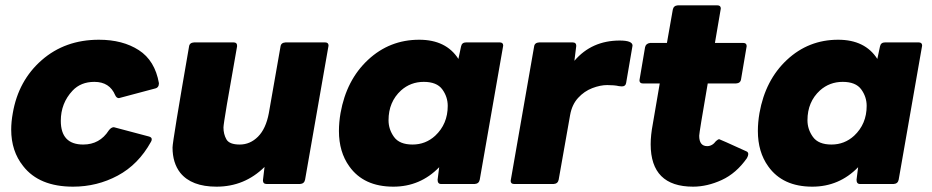

<svg xmlns="http://www.w3.org/2000/svg" viewBox="-20 -690 3495 720"><path d="M254 10Q127 10 67 -67Q22 -123 22 -204Q22 -233 28 -266Q49 -388 136.5 -464.5Q224 -541 351 -541Q440 -541 500.5 -502Q561 -463 576 -378Q576 -361 561 -358L426 -322Q417 -322 412 -333Q391 -383 334 -383Q283 -383 252 -350Q208 -303 208 -237Q208 -148 292 -148Q354 -148 388 -201Q397 -213 407 -213L539 -178Q549 -175 549 -168Q549 -162 546 -158Q499 -73 421.5 -31.5Q344 10 254 10Z M792 10Q698 10 656 -42Q627 -79 627 -137Q627 -159 689 -516Q691 -530 708 -531H856Q869 -531 869 -519V-516Q818 -231 818 -212Q818 -187 829 -167.5Q840 -148 879 -148Q918 -148 947.5 -177.5Q977 -207 988 -265L1032 -516Q1034 -530 1051 -531H1199Q1212 -531 1212 -519L1124 -16Q1121 -1 1105 0H980Q966 0 966 -14L972 -64Q897 10 792 10Z M1455 10Q1344 10 1290 -66Q1251 -120 1251 -199Q1251 -231 1257 -266Q1279 -390 1360 -465.5Q1441 -541 1552 -541Q1653 -541 1699 -469L1709 -516Q1712 -531 1728 -531H1854Q1867 -531 1867 -519L1779 -16Q1776 -1 1760 0H1634Q1621 0 1621 -16L1627 -63Q1556 10 1455 10ZM1527 -148Q1576 -148 1612 -181Q1659 -225 1659 -293Q1659 -327 1638.5 -355Q1618 -383 1569 -383Q1520 -383 1484 -351Q1437 -308 1437 -239Q1437 -205 1457.5 -176.5Q1478 -148 1527 -148Z M2056 0H1908Q1895 0 1895 -12Q1895 -15 1983 -516Q1985 -530 2002 -531H2127Q2141 -531 2141 -518L2134 -462Q2199 -538 2304 -538Q2352 -538 2352 -519L2328 -379Q2326 -366 2312 -366Q2306 -366 2301 -367Q2284 -371 2257 -371Q2231 -371 2201 -359.5Q2171 -348 2148 -323Q2125 -298 2118 -259L2075 -16Q2072 -1 2056 0Z M2579 10Q2420 10 2420 -149Q2420 -183 2428 -225L2454 -377H2391Q2378 -377 2378 -389Q2378 -392 2399 -513Q2402 -527 2418 -529H2481L2503 -654Q2506 -669 2522 -670H2670Q2683 -670 2683 -658Q2683 -655 2661 -529H2767Q2780 -529 2780 -517Q2780 -514 2759 -393Q2757 -378 2740 -377H2634Q2602 -192 2602 -181Q2602 -142 2632 -142Q2651 -142 2665 -161Q2673 -168 2677 -168Q2679 -168 2780 -122Q2786 -119 2786 -112Q2786 -106 2781 -97Q2741 -40 2686.5 -15Q2632 10 2579 10Z M3026 10Q2915 10 2861 -66Q2822 -120 2822 -199Q2822 -231 2828 -266Q2850 -390 2931 -465.5Q3012 -541 3123 -541Q3224 -541 3270 -469L3280 -516Q3283 -531 3299 -531H3425Q3438 -531 3438 -519L3350 -16Q3347 -1 3331 0H3205Q3192 0 3192 -16L3198 -63Q3127 10 3026 10ZM3098 -148Q3147 -148 3183 -181Q3230 -225 3230 -293Q3230 -327 3209.5 -355Q3189 -383 3140 -383Q3091 -383 3055 -351Q3008 -308 3008 -239Q3008 -205 3028.5 -176.5Q3049 -148 3098 -148Z"/></svg>

Font: YamahaIndonesia935. App XBold
Style: Italic
Weight: 800
Italic angle: -10°
Designer: Dalton Maag Ltd
Foundry: Dalton Maag Ltd
Version: Version 1.002; January 01, 2024; Regular/Italic